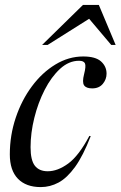

<svg xmlns="http://www.w3.org/2000/svg" viewBox="-20 -752 491 782"><path d="M302 -504.5Q260.5 -504.5 224.8 -471.8Q189 -439 162 -386.2Q135 -333.5 119.8 -272Q104.5 -210.5 104.5 -152.5Q104.5 -99.5 122 -77Q139.5 -54.5 174.5 -54.5Q215 -54.5 258 -86Q301 -117.5 344 -198.5L349.5 -197.5Q318.5 -117.5 285.8 -72.2Q253 -27 218.5 -8.5Q184 10 146 10Q86 10 53 -24Q20 -58 20 -123Q20 -200.5 44 -272.2Q68 -344 109.8 -400.2Q151.5 -456.5 205.5 -489.2Q259.5 -522 319 -522Q369 -522 391.5 -501.8Q414 -481.5 414 -452Q414 -429 398.8 -410.5Q383.5 -392 355.5 -392Q331 -392 322.5 -404.5Q314 -417 322.5 -450Q331 -483 326 -493.8Q321 -504.5 302 -504.5ZM151.5 -569 318 -732H382.5L451 -569H433L343 -675.5L174 -569Z"/></svg>

Font: Newsreader 72pt
Style: Italic
Weight: 400
Italic angle: -17°
Designer: Hugues Gentile
Foundry: Production Type
Version: Version 1.003; ttfautohint (v1.8.3)